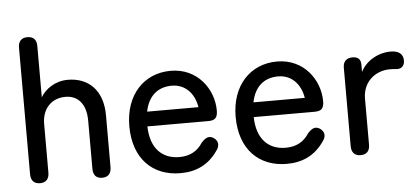

<svg xmlns="http://www.w3.org/2000/svg" viewBox="-50 -822 2052 939"><g transform="rotate(-5 976.5 -353.0)"><path d="M112 0C141 0 157 -17 157 -48V-287C157 -362 204 -410 272 -410C332 -410 373 -368 373 -284V-48C373 -17 388 0 417 0C446 0 462 -17 462 -48V-303C462 -426 392 -492 291 -492C229 -492 181 -458 157 -418V-670C157 -701 141 -717 112 -717C83 -717 67 -700 67 -670V-48C67 -17 83 0 112 0Z M801 11C878 11 939 -18 983 -81C1004 -107 999 -131 977 -146C955 -160 938 -152 917 -129C891 -88 853 -68 802 -68C717 -68 661 -124 659 -231H957C988 -231 1004 -240 1004 -279C1004 -383 928 -492 796 -492C664 -492 571 -393 571 -240C571 -79 665 11 801 11ZM664 -303C679 -379 726 -419 795 -419C860 -419 905 -372 916 -303Z M1323 11C1400 11 1461 -18 1505 -81C1526 -107 1521 -131 1499 -146C1477 -160 1460 -152 1439 -129C1413 -88 1375 -68 1324 -68C1239 -68 1183 -124 1181 -231H1479C1510 -231 1526 -240 1526 -279C1526 -383 1450 -492 1318 -492C1186 -492 1093 -393 1093 -240C1093 -79 1187 11 1323 11ZM1186 -303C1201 -379 1248 -419 1317 -419C1382 -419 1427 -372 1438 -303Z M1686 0C1716 0 1731 -17 1731 -48V-274C1731 -353 1790 -406 1865 -406C1878 -406 1890 -405 1900 -404C1919 -403 1937 -415 1937 -443C1937 -475 1915 -492 1876 -492C1813 -492 1754 -457 1728 -405V-442C1728 -471 1709 -480 1688 -480C1657 -480 1641 -463 1641 -433V-48C1641 -17 1657 0 1686 0Z"/></g></svg>

Font: 寒蝉半圆体
Style: Regular
Weight: 400
Designer: Yoshimichi Ohira & Warren
Foundry: ChillType
Version: Version 1.800;Glyphs 3.1.1 (3135)